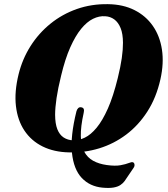

<svg xmlns="http://www.w3.org/2000/svg" viewBox="-20 -734 821 941"><path d="M354.5 -188Q357.3 -198.3 363.3 -204.1Q369.3 -209.9 378.4 -208.1Q388.1 -206.4 390.5 -199.4Q393 -192.5 390.1 -180.6Q375 -112.8 376.1 -66.4Q377.3 -20 392.8 9.2Q408.4 38.4 436.6 54Q464.8 69.5 503.1 74.8Q544.9 80.6 570.9 75.7Q597 70.8 611.3 64.9Q625.6 58.9 631.6 61.5Q637.7 63.2 639.1 71.9Q640.5 80.6 634.4 89L590.5 153.7Q582.9 164.1 570.4 172.6Q558 181.2 536.9 185Q515.9 188.8 481.9 185.7Q419.9 179.7 380.4 137.7Q341 95.7 332.6 14.8Q324.3 -66 354.5 -188ZM509.5 -713.6Q583.4 -712.6 638.9 -684.6Q694.5 -656.7 729 -607.2Q763.5 -557.8 773.7 -491Q783.9 -424.3 766.2 -345.2Q745.9 -255.2 702.3 -187.4Q658.7 -119.6 598.4 -74.3Q538.1 -29.1 466.7 -7.1Q395.4 14.8 319.1 12.9Q244.8 11.5 189 -16.1Q133.2 -43.7 99.7 -94Q66.2 -144.2 58.1 -214.2Q50 -284.1 71.1 -369.9Q89.6 -445 129.7 -508.2Q169.8 -571.4 227.6 -618.1Q285.3 -664.8 356.8 -689.9Q428.3 -715 509.5 -713.6ZM338.3 -46.2Q365.9 -45.2 395.3 -59.2Q424.6 -73.2 453.4 -107.8Q482.2 -142.4 508.8 -202.2Q535.3 -262.1 557.3 -352Q570.8 -406.8 576.9 -449.3Q582.9 -491.8 582.7 -524.3Q582.5 -568.1 571.2 -596.2Q559.8 -624.3 540.4 -638.7Q521 -653 495.6 -654.4Q466.1 -656.6 435.9 -641.8Q405.8 -627 377.5 -592.5Q349.3 -558 324.1 -501.4Q299 -444.8 279.5 -363.1Q264 -300.2 257.1 -253Q250.2 -205.8 250.1 -171.9Q250.3 -127.9 261 -100.7Q271.8 -73.4 291.8 -60.3Q311.9 -47.2 338.3 -46.2Z"/></svg>

Font: Fraunces Wonky
Style: Italic
Weight: 900
Italic angle: -16°
Version: Version 1.000;[b76b70a41]